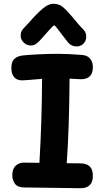

<svg xmlns="http://www.w3.org/2000/svg" viewBox="-20 -995 550 1013"><path d="M470 -68Q470 -2 405 -2L105 -6Q72 -7 58.5 -26Q45 -45 45 -71Q45 -104 62.5 -120.5Q80 -137 105 -137L188 -136Q201 -357 202 -579Q159 -576 130 -573L97 -571Q69 -571 54.5 -588Q40 -605 40 -636Q40 -668 54.5 -683Q69 -698 97 -702Q119 -705 175 -708Q231 -711 287 -711Q341 -711 413 -705Q441 -703 455.5 -685.5Q470 -668 470 -640Q470 -577 407 -577Q392 -577 347 -580Q345 -308 332 -134L406 -133Q470 -132 470 -68ZM339 -771 298 -824Q295 -828 282.5 -844.5Q270 -861 266 -861Q260 -861 234 -830Q213 -806 191 -782Q177 -767 166.5 -761Q156 -755 143 -755Q121 -755 105 -770.5Q89 -786 89 -807Q89 -830 104 -845L133 -876Q173 -922 204 -948.5Q235 -975 261 -975Q291 -975 310.5 -959Q330 -943 363 -904Q368 -898 385 -877.5Q402 -857 420 -839Q435 -824 435 -802Q435 -780 420.5 -765Q406 -750 385 -750Q356 -750 339 -771Z"/></svg>

Font: Mali
Style: Bold
Weight: 700
Designer: Kitiyaporn Chalermlarp | Katatrad Aksorn Co.,Ltd.
Foundry: Cadson Demak Co.,Ltd.
Version: Version 1.000; ttfautohint (v1.6)